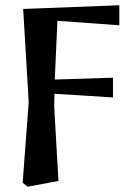

<svg xmlns="http://www.w3.org/2000/svg" viewBox="-20 -517 491 729"><path d="M66 177 89 -129 68 -483 433 -497V-421L198 -438Q195 -369 192.5 -315.5Q190 -262 188 -215L409 -222V-147L187 -161Q186 -148 186 -135Q186 -122 186 -108L202 170L85 192Z"/></svg>

Font: Source Serif 4 SmText Semibold
Style: Regular
Weight: 600
Designer: Frank Grießhammer
Foundry: Adobe
Version: Version 4.005;hotconv 1.1.0;makeotfexe 2.6.0